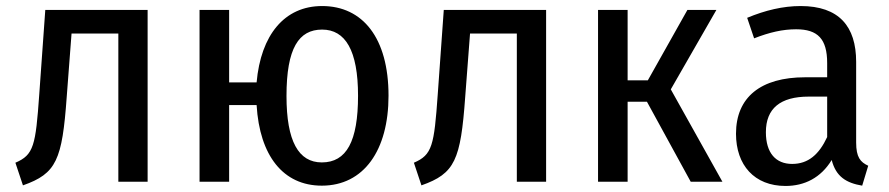

<svg xmlns="http://www.w3.org/2000/svg" viewBox="-20 -602 2944 636"><path d="M130 -569 110 -289C98 -120 92 -89 31 -63L56 12C167 -27 186 -72 201 -281L217 -491H372V0H469V-569Z M1047 -582C922 -582 844 -486 830 -329H739V-569H641V0H739V-254H830C840 -86 918 13 1046 13C1185 13 1267 -104 1267 -285C1267 -477 1181 -582 1047 -582ZM1046 -64C969 -64 929 -134 929 -284C929 -443 970 -504 1047 -504C1124 -504 1166 -435 1166 -285C1166 -134 1128 -64 1046 -64Z M1450 -569 1430 -289C1418 -120 1412 -89 1351 -63L1376 12C1487 -27 1506 -72 1521 -281L1537 -491H1692V0H1789V-569Z M2353 -569H2257L2126 -336H2059V-569H1961V0H2059V-265H2123L2268 0H2373L2202 -306Z M2816 -130V-397C2816 -515 2759 -582 2632 -582C2574 -582 2515 -568 2455 -543L2478 -475C2529 -495 2573 -505 2617 -505C2689 -505 2720 -473 2720 -393V-346H2647C2500 -346 2418 -280 2418 -159C2418 -55 2479 14 2582 14C2645 14 2699 -13 2735 -72C2749 -17 2783 4 2836 13L2856 -53C2830 -65 2816 -81 2816 -130ZM2604 -59C2550 -59 2517 -95 2517 -164C2517 -243 2565 -282 2659 -282H2720V-148C2693 -90 2657 -59 2604 -59Z"/></svg>

Font: Glow Sans SC Condensed Medium
Style: Regular
Weight: 600
Width: 3
Designer: Ryoko NISHIZUKA (kana, bopomofo & ideographs); Paul D. Hunt (Latin, Greek & Cyrillic); Sandoll Communications, Soo-young
Version: Version 0.93